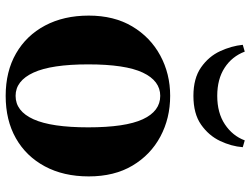

<svg xmlns="http://www.w3.org/2000/svg" viewBox="-123 -743 883 677"><g transform="rotate(90 318.5 -404.5)"><path d="M318 17Q232 17 168.5 -19.5Q105 -56 70 -122Q35 -188 35 -276Q35 -365 73 -429Q111 -493 175.5 -528Q240 -563 318 -563Q397 -563 461.5 -528.5Q526 -494 564 -430Q602 -366 602 -276Q602 -187 566.5 -121Q531 -55 467.5 -19Q404 17 318 17ZM318 -18Q372 -18 400.5 -81Q429 -144 429 -274Q429 -405 400.5 -466.5Q372 -528 318 -528Q265 -528 236 -466.5Q207 -405 207 -274Q207 -144 236 -81Q265 -18 318 -18ZM138 -819 162 -826Q179 -781 219 -755Q259 -729 318 -729Q378 -729 418.5 -756Q459 -783 475 -826L499 -819Q496 -779 477 -739Q458 -699 419.5 -672Q381 -645 318 -645Q256 -645 217.5 -672Q179 -699 160.5 -739Q142 -779 138 -819Z"/></g></svg>

Font: Noto Serif JP Black
Style: Regular
Weight: 900
Designer: Ryoko NISHIZUKA 西塚涼子 (kana & ideographs); Frank Grießhammer (Latin, Greek & Cyrillic); Wenlong ZHANG 张文龙 (bopomofo); San
Foundry: Adobe
Version: Version 2.003-H1;hotconv 1.1.1;makeotfexe 2.6.0